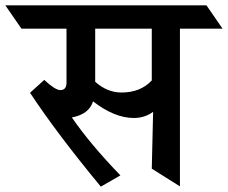

<svg xmlns="http://www.w3.org/2000/svg" viewBox="-92 -695 850 716"><path d="M407 -255Q335 -255 255 -317Q240 -269 176 -257Q243 -159 357 -41L284 1Q121 -196 20 -349L73 -397Q114 -359 133 -359Q156 -359 156 -387V-588H-12L-72 -675H678L738 -588H579V0L474 -66L479 -278Q448 -255 407 -255ZM263 -588V-390Q308 -350 361 -350Q432 -350 474 -395V-588Z"/></svg>

Font: Halant SemiBold
Style: Regular
Weight: 600
Designer: Hitesh Malaviya (Devanagari), Satya Rajpurohit (Latin)
Foundry: Indian Type Foundry
Version: Version 1.101;PS 1.0;hotconv 1.0.78;makeotf.lib2.5.61930; tt